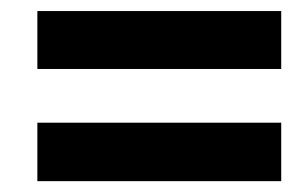

<svg xmlns="http://www.w3.org/2000/svg" viewBox="-20 -528 562 351"><path d="M48.3 -401.9V-507.8H494.1V-401.9ZM48.3 -196.8V-303.7H494.1V-196.8Z"/></svg>

Font: Open Sans SemiCondensed
Style: Bold Italic
Weight: 700
Width: 4
Italic angle: -12°
Designer: Monotype Design Team
Foundry: Monotype Imaging Inc.
Version: Version 3.003